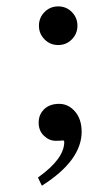

<svg xmlns="http://www.w3.org/2000/svg" viewBox="-20 -419 277 604"><path d="M236.8 -4.4Q236.8 85 114.3 163.6L112.8 164.6L111.8 165L111.3 164.1L110.4 162.6L100.1 141.1V140.1L99.6 139.2L100.1 138.7L101.1 138.2Q182.1 80.1 182.1 27.8Q182.1 22.9 178.2 22.9H175.8Q172.4 23.9 154.8 23.9Q134.8 23.9 118.2 8.1Q101.6 -7.8 101.6 -33.2Q101.6 -58.6 118.9 -75.4Q136.2 -92.3 166 -92.3Q195.3 -92.3 216.3 -67.9Q236.8 -43.9 236.8 -4.4ZM163.1 -398.9Q188.5 -398.9 206.1 -381.1Q223.6 -363.3 223.6 -338.1Q223.6 -313 206.1 -295.2Q188.5 -277.3 163.1 -277.3Q137.7 -277.3 120.1 -295.2Q102.5 -313 102.5 -338.1Q102.5 -363.3 120.1 -381.1Q137.7 -398.9 163.1 -398.9Z"/></svg>

Font: RIT Rachana
Style: Bold
Weight: 700
Designer: Hussain KH
Version: 1.5.2